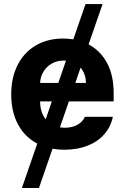

<svg xmlns="http://www.w3.org/2000/svg" viewBox="-20 -727 614 946"><path d="M416.5 -508.3Q474.6 -477.5 507.3 -417Q540 -356.4 540 -268.6V-227.5H319.3L275.4 -99.6Q285.6 -97.7 299.8 -97.7Q335.4 -97.7 361.3 -112.1Q387.2 -126.5 398.4 -151.4H536.1Q525.9 -102.5 494.1 -65.9Q462.4 -29.3 411.9 -9.3Q361.3 10.7 296.9 10.7Q265.1 10.7 238.8 5.9L171.9 199.2H87.9L163.6 -19.5Q102.1 -51.8 68.6 -114.3Q35.2 -176.8 35.2 -262.7Q35.2 -344.2 66.7 -406.5Q98.1 -468.8 156.2 -502.9Q214.4 -537.1 291 -537.1Q315.4 -537.1 341.3 -533.2L401.4 -707H485.4ZM205.1 -139.2 235.4 -227.5H177.7Q177.7 -174.3 205.1 -139.2ZM267.1 -318.4 305.2 -428.2 293.9 -428.7Q261.7 -428.7 235.6 -414.1Q209.5 -399.4 194.1 -374Q178.7 -348.6 177.7 -318.4ZM403.3 -318.4Q403.3 -362.3 377 -393.6L351.1 -318.4Z"/></svg>

Font: Pretendard JP
Style: Bold
Weight: 700
Designer: Base glyphs from Inter by Rasmus Andersson; Hangeul glyphs from Noto Sans CJK(Source Han Sans) by Jang Soo-young and Kan
Foundry: Kil Hyung-jin
Version: Version 1.309